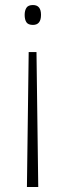

<svg xmlns="http://www.w3.org/2000/svg" viewBox="-20 -555 261 763"><path d="M143 -496Q143 -456 111 -456Q92 -456 85 -466.5Q78 -477 78 -496Q78 -513 85 -524Q92 -535 111 -535Q143 -535 143 -496ZM94 -348H125L132 188H87Z"/></svg>

Font: Noto Sans Gurmukhi SemiCondensed ExtraLight
Style: Regular
Weight: 200
Width: 4
Designer: Jelle Bosma - Monotype Design Team
Foundry: Monotype Imaging Inc.
Version: Version 2.004; ttfautohint (v1.8.4.7-5d5b)